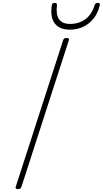

<svg xmlns="http://www.w3.org/2000/svg" viewBox="-20 -1274 701 1308"><path d="M104 14Q92 14 88.5 10Q85 6 87 -1L410 -1000Q413 -1008 417.5 -1011.5Q422 -1015 434 -1015Q444 -1015 448 -1011.5Q452 -1008 449 -1000L126 -1Q123 6 118.5 10Q114 14 104 14ZM456 -1072Q386 -1072 353.5 -1114Q321 -1156 333 -1239Q334 -1247 338.5 -1250.5Q343 -1254 353 -1254Q362 -1254 365.5 -1250Q369 -1246 368 -1239Q360 -1174 382.5 -1142.5Q405 -1111 457 -1111Q518 -1111 562 -1143.5Q606 -1176 624 -1238Q627 -1246 631.5 -1250Q636 -1254 645 -1254Q655 -1254 658.5 -1250.5Q662 -1247 660 -1239Q647 -1184 617 -1147Q587 -1110 546 -1091Q505 -1072 456 -1072Z"/></svg>

Font: Playwrite RO Thin
Style: Regular
Weight: 250
Version: Version 1.002